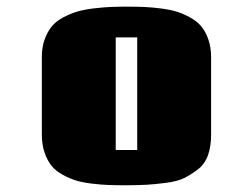

<svg xmlns="http://www.w3.org/2000/svg" viewBox="-20 -608 691 580"><path d="M329.6 -154.8H394.5V-495.1H329.6ZM363.3 -48.3Q331.5 -48.3 309.6 -49.1Q287.6 -49.8 258.5 -53.2Q229.5 -56.6 209.7 -62.7Q189.9 -68.8 168.9 -80.3Q147.9 -91.8 135.3 -107.7Q122.6 -123.5 114.5 -147.5Q106.4 -171.4 106.4 -201.7V-436Q106.4 -465.8 115 -489.3Q123.5 -512.7 136.7 -528.6Q149.9 -544.4 171.4 -555.7Q192.9 -566.9 213.4 -573Q233.9 -579.1 262.2 -582.5Q290.5 -585.9 312.5 -586.9Q334.5 -587.9 363.8 -587.9Q394 -587.9 416.7 -586.9Q439.5 -585.9 467.3 -582.3Q495.1 -578.6 515.4 -572.3Q535.6 -565.9 555.9 -554.4Q576.2 -543 588.9 -527.3Q601.6 -511.7 609.6 -488.3Q617.7 -464.8 617.7 -435.5V-201.2Q617.7 -165.5 608.2 -138.9Q598.6 -112.3 577.6 -96.2Q556.6 -80.1 536.4 -70.1Q516.1 -60.1 481.7 -55.7Q447.3 -51.3 424.8 -50Q402.3 -48.8 363.3 -48.3Z"/></svg>

Font: Coda ExtraBold
Style: Regular
Weight: 800
Version: Version 2.001; ttfautohint (v0.8) -r 50 -G 200 -x